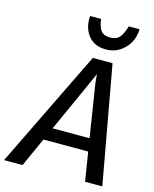

<svg xmlns="http://www.w3.org/2000/svg" viewBox="-183 -1086 948 1179"><g transform="rotate(15 291.5 -496.0)"><path d="M-41 0 323 -747H448.5L583.5 0H474L444.5 -184.5H160L76.5 0ZM196.5 -265.5H431.5L378.5 -601L373 -657.5L348.5 -601.5ZM387 -818Q312.5 -818 273.8 -867Q235 -916 240 -991.5H310.5Q315.5 -943 333.5 -919.2Q351.5 -895.5 391 -895.5Q436 -895.5 455.5 -922.8Q475 -950 486 -991.5H554.5Q554.5 -945 532.5 -905.5Q510.5 -866 472.8 -842Q435 -818 387 -818Z"/></g></svg>

Font: Merriweather Sans Italic
Style: Regular
Weight: 400
Italic angle: -7.5°
Designer: Eben Sorkin
Foundry: Eben Sorkin
Version: Version 1.008; ttfautohint (v1.7.19-72a1) -l 8 -r 50 -G 200 